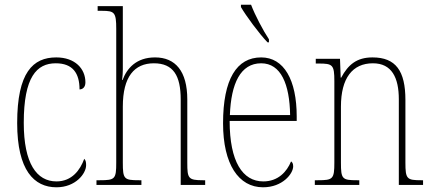

<svg xmlns="http://www.w3.org/2000/svg" viewBox="-20 -786 1843 816"><path d="M220 10C301 10 346 -48 346 -84C346 -98 344 -105 338 -111C321 -64 286 -15 220 -15C136 -15 81 -91 81 -264C81 -459 136 -517 217 -517C289 -517 318 -475 318 -406C331 -406 343 -415 343 -436C343 -494 299 -542 219 -542C120 -542 53 -478 53 -263C53 -62 125 10 220 10Z M390 0H581V-20H571C507 -20 502 -25 502 -95V-333C502 -460 551 -517 634 -517C717 -517 748 -464 748 -363V0H852V-20H842C780 -20 776 -28 776 -94V-363C776 -484 725 -542 639 -542C559 -542 519 -495 501 -446H499C501 -462 502 -478 502 -491V-760H395V-740H414C467 -740 474 -733 474 -663V-95C474 -25 469 -20 404 -20H390Z M1117 -606H1123V-619C1098 -657 1064 -721 1047 -766H1004V-756C1024 -721 1082 -642 1117 -606ZM1098 10C1181 10 1226 -48 1226 -79C1226 -91 1222 -97 1217 -100C1199 -56 1162 -15 1099 -15C1011 -15 956 -99 956 -272H1241V-291C1241 -446 1187 -542 1090 -542C986 -542 928 -450 928 -262C928 -88 994 10 1098 10ZM1213 -297H957C962 -431 1002 -517 1090 -517C1174 -517 1211 -428 1213 -297Z M1318 0H1507V-20H1498C1434 -20 1429 -25 1429 -95V-333C1429 -454 1478 -517 1565 -517C1645 -517 1675 -456 1675 -364V0H1778V-20H1771C1709 -20 1703 -25 1703 -95V-361C1703 -485 1662 -542 1563 -542C1497 -542 1460 -512 1430 -456H1428L1425 -536H1322V-516H1334C1394 -516 1401 -511 1401 -441V-95C1401 -25 1395 -20 1331 -20H1318Z"/></svg>

Font: Noto Serif Bengali Condensed Thin
Style: Regular
Weight: 100
Width: 3
Designer: Juan Bruce, Universal Thirst, Indian Type Foundry and the Monotype Design Team.
Foundry: Monotype Imaging Inc.
Version: Version 2.003